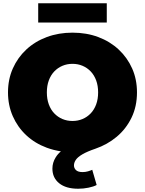

<svg xmlns="http://www.w3.org/2000/svg" viewBox="-20 -916 888 1176"><path d="M459 240Q384 240 342.5 206.5Q301 173 301 117Q301 80 321 48Q333 28 353 11Q308 4 267 -11Q194 -38 141 -87.5Q88 -137 58.5 -204Q29 -271 29 -350Q29 -430 58.5 -496.5Q88 -563 141 -612.5Q194 -662 266.5 -689Q339 -716 424 -716Q510 -716 582 -689Q654 -662 707 -612.5Q760 -563 789.5 -496.5Q819 -430 819 -350Q819 -264 785.5 -195Q752 -126 694.5 -78Q637 -30 564 -5Q514 12 485 29Q456 46 444.5 63Q433 80 433 97Q433 114 445.5 126Q458 138 486 138Q503 138 518.5 133.5Q534 129 545 124L572 217Q554 227 522.5 233.5Q491 240 459 240ZM424 -175Q457 -175 485.5 -187Q514 -199 535.5 -221.5Q557 -244 569 -276.5Q581 -309 581 -350Q581 -391 569 -423.5Q557 -456 535.5 -478.5Q514 -501 485.5 -513Q457 -525 424 -525Q391 -525 362.5 -513Q334 -501 312.5 -478.5Q291 -456 279 -423.5Q267 -391 267 -350Q267 -309 279 -276.5Q291 -244 312.5 -221.5Q334 -199 362.5 -187Q391 -175 424 -175ZM214 -778V-896H634V-778Z"/></svg>

Font: Montserrat Thin Black
Style: Regular
Weight: 900
Version: Version 9.000